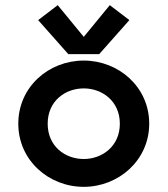

<svg xmlns="http://www.w3.org/2000/svg" viewBox="-20 -710 650 745"><path d="M305 15C440 15 559 -88 559 -230C559 -373 440 -475 305 -475C169 -475 51 -373 51 -230C51 -88 169 15 305 15ZM128 -632 245 -500H365L482 -632L406 -690L305 -567L204 -690ZM165 -230C165 -318 233 -367 305 -367C376 -367 445 -318 445 -230C445 -142 376 -93 305 -93C233 -93 165 -142 165 -230Z"/></svg>

Font: KT Kiyosuna Sans Bold
Style: Regular
Weight: 700
Designer: [Zen Kaku Gothic] Yoshimichi Ohira
Version: Version 1.010;Glyphs 3.1.2 (3151)